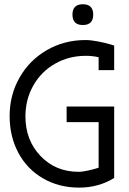

<svg xmlns="http://www.w3.org/2000/svg" viewBox="-20 -855 595 885"><path d="M361.8 -739.7Q314 -739.7 314 -787.6Q314 -835.4 361.8 -835.4Q409.7 -835.4 409.7 -787.6Q409.7 -739.7 361.8 -739.7ZM97.2 -318.4Q97.2 -209 166.7 -136Q236.3 -63 342.8 -63Q356.4 -63 379.4 -67.6Q402.3 -72.3 418.5 -77.1L434.6 -82V-292H287.1V-363.8H506.3V-34.7Q434.6 9.8 344.7 9.8Q251.5 9.8 178 -33Q104.5 -75.7 64.5 -150.9Q24.4 -226.1 24.4 -320.3Q24.4 -417 70.1 -497.3Q115.7 -577.6 196 -624Q276.4 -670.4 374 -670.4Q397.9 -670.4 430.9 -664.1Q463.9 -657.7 485.4 -651.4L506.3 -645V-531.7H434.6V-591.3Q405.8 -597.7 375.5 -597.7Q297.4 -597.7 233.6 -561.3Q169.9 -524.9 133.5 -460.7Q97.2 -396.5 97.2 -318.4Z"/></svg>

Font: Eligible
Style: Regular
Weight: 500
Version: Version 1.1